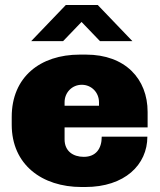

<svg xmlns="http://www.w3.org/2000/svg" viewBox="-20 -740 641 770"><path d="M511 -575 372 -720H244L105 -575H233L307 -652L381 -575ZM325 -521H300C141 -521 27 -431 27 -271V-240C27 -80 148 10 307 10H322C480 10 571 -79 571 -192H388C388 -143 364 -111 316 -111C273 -111 239 -134 239 -181V-229H572V-291C572 -424 482 -521 325 -521ZM308 -400C347 -400 377 -369 377 -330V-316H239V-330C239 -369 269 -400 308 -400Z"/></svg>

Font: Chivo Light
Style: Bold
Weight: 900
Designer: Hector Gatti
Foundry: Omnibus-Type
Version: Version 1.003;PS 001.003;hotconv 1.0.70;makeotf.lib2.5.58329